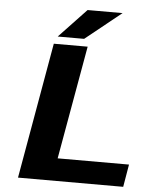

<svg xmlns="http://www.w3.org/2000/svg" viewBox="-60 -950 796 1000"><g transform="rotate(5 338.5 -450.5)"><path d="M269 -118 374 -711H197L72 0H622L642 -118ZM357 -901 214 -750H352L540 -901Z"/></g></svg>

Font: Asimov
Style: XWidIt
Weight: 500
Designer: Google
Version: Version 2.000980; 2014